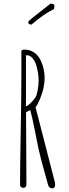

<svg xmlns="http://www.w3.org/2000/svg" viewBox="-20 -1035 382 1065"><path d="M154.3 -898.4Q228 -961.4 279.3 -984.4L282.2 -999.5Q282.2 -1015.1 260.3 -1015.1Q256.8 -1011.7 223.1 -985.8Q185.5 -957 163.6 -939Q136.2 -917 136.2 -913.1Q136.2 -906.2 141.4 -902.3Q146.5 -898.4 154.3 -898.4ZM271.5 9.8Q278.3 9.8 282.2 3.7Q286.1 -2.4 286.1 -11.7Q286.1 -18.1 284.7 -22.9L177.2 -440.4Q184.1 -447.3 193.4 -467Q202.6 -486.8 207.5 -501Q227.5 -554.2 227.5 -601.1Q227.5 -629.9 220.7 -657.5Q213.9 -685.1 201.2 -708.5Q187.5 -732.4 165.5 -746.1Q143.6 -759.8 116.7 -759.8Q98.6 -759.8 98.6 -751V-622.1Q98.6 -507.8 95.2 -323.7Q91.3 -112.8 91.3 -24.9V-9.8Q91.3 -2.4 96.2 2.2Q101.1 6.8 108.4 6.8Q126.5 6.8 126.5 -13.2V-27.8L124.5 -413.1Q128.9 -414.1 137.7 -419.4L147.9 -424.8Q159.7 -380.9 173.8 -308.1Q190.4 -224.1 193.4 -210.9Q203.1 -164.1 234.4 -53.7Q244.1 -19.5 246.6 -9.8Q251.5 9.8 271.5 9.8ZM126.5 -728.5H128.9Q146 -728.5 159.7 -713.1Q173.3 -697.8 181.2 -673.3Q194.3 -628.4 194.3 -588.9Q194.3 -566.4 189.7 -538.6Q185.1 -510.7 177.7 -497.1Q169.9 -483.4 151.1 -464.6Q132.3 -445.8 124 -445.8V-728Q125.5 -728 126.5 -728.5Z"/></svg>

Font: Amatica SC
Style: Regular
Weight: 400
Version: Version 2.000